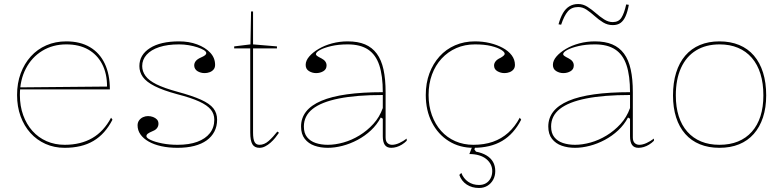

<svg xmlns="http://www.w3.org/2000/svg" viewBox="-20 -721 3900 956"><path d="M310 -515Q379 -515 427.5 -486.5Q476 -458 501.5 -404.5Q527 -351 527 -276H79V-286L513 -290Q513 -355 488.5 -402Q464 -449 419 -474.5Q374 -500 310 -500Q243 -500 190.5 -468Q138 -436 108.5 -379Q79 -322 79 -248Q79 -193 95.5 -147.5Q112 -102 141.5 -69Q171 -36 212 -18Q253 0 302 0Q342 0 376.5 -8.5Q411 -17 439.5 -33.5Q468 -50 491.5 -75.5Q515 -101 533 -135L540 -125Q522 -90 498.5 -63.5Q475 -37 445.5 -19.5Q416 -2 380 6.5Q344 15 302 15Q250 15 206.5 -4.5Q163 -24 131.5 -59Q100 -94 82.5 -142Q65 -190 65 -248Q65 -307 83 -355.5Q101 -404 133.5 -440Q166 -476 211 -495.5Q256 -515 310 -515Z M864 15Q820 15 783.5 7Q747 -1 720.5 -16Q694 -31 679.5 -51.5Q665 -72 665 -97Q665 -111 672.5 -121.5Q680 -132 692 -137.5Q704 -143 717 -143Q730 -143 742 -138.5Q754 -134 761.5 -126Q769 -118 769 -105Q769 -93 762 -83.5Q755 -74 742 -69Q723 -61 716 -55.5Q709 -50 709 -43Q709 -34 730.5 -24Q752 -14 787.5 -7Q823 0 864 0Q922 0 962.5 -15Q1003 -30 1025 -58Q1047 -86 1047 -125Q1047 -154 1029.5 -175.5Q1012 -197 972 -215.5Q932 -234 862 -252Q792 -271 750.5 -292Q709 -313 691.5 -337.5Q674 -362 674 -392Q674 -448 726.5 -481.5Q779 -515 872 -515Q921 -515 961.5 -500Q1002 -485 1026.5 -459Q1051 -433 1051 -398Q1051 -384 1043.5 -375Q1036 -366 1024 -361.5Q1012 -357 999 -357Q989 -357 980 -359.5Q971 -362 963.5 -366.5Q956 -371 951.5 -378.5Q947 -386 947 -395Q947 -420 979 -434Q995 -441 1001 -446Q1007 -451 1007 -457Q1007 -464 995 -471.5Q983 -479 963 -485.5Q943 -492 919.5 -496Q896 -500 872 -500Q814 -500 773 -486.5Q732 -473 710 -448.5Q688 -424 688 -392Q688 -366 704.5 -343Q721 -320 759.5 -301Q798 -282 864 -264Q938 -244 981 -224.5Q1024 -205 1042.5 -181.5Q1061 -158 1061 -125Q1061 -92 1047.5 -66Q1034 -40 1009 -22Q984 -4 947.5 5.5Q911 15 864 15Z M1272 15Q1247 15 1236.5 -3Q1226 -21 1226 -61V-480H1146V-490L1227 -500L1230 -664H1240V-500L1359 -490V-480H1240V-61Q1240 -28 1247.5 -14Q1255 0 1272 0Q1296 0 1317.5 -19Q1339 -38 1361 -66L1369 -60Q1361 -48 1350.5 -35Q1340 -22 1327 -10.5Q1314 1 1300 8Q1286 15 1272 15Z M1711 -515Q1762 -515 1797.5 -500Q1833 -485 1856 -454Q1879 -423 1889.5 -375Q1900 -327 1900 -262V-37Q1900 -17 1909.5 -8.5Q1919 0 1932 0Q1949 0 1968.5 -9Q1988 -18 2005 -31V-20Q1994 -9 1981 -1Q1968 7 1954.5 11Q1941 15 1928 15Q1906 15 1896 0.5Q1886 -14 1886 -43Q1886 -76 1886 -91.5Q1886 -107 1886 -114.5Q1886 -122 1886 -130L1876 -136Q1857 -100 1827 -72Q1797 -44 1760.5 -24.5Q1724 -5 1685.5 5Q1647 15 1612 15Q1576 15 1546 4.5Q1516 -6 1497.5 -29.5Q1479 -53 1479 -91Q1479 -176 1580 -219Q1681 -262 1886 -262Q1886 -344 1868.5 -396.5Q1851 -449 1812.5 -474.5Q1774 -500 1711 -500Q1665 -500 1629 -491.5Q1593 -483 1573 -472Q1553 -461 1553 -451Q1553 -447 1559 -442.5Q1565 -438 1581 -430Q1606 -417 1606 -395Q1606 -376 1590 -366.5Q1574 -357 1554 -357Q1535 -357 1518.5 -367Q1502 -377 1502 -398Q1502 -419 1519.5 -439.5Q1537 -460 1566.5 -477.5Q1596 -495 1633.5 -505Q1671 -515 1711 -515ZM1886 -248Q1755 -248 1667.5 -230.5Q1580 -213 1536.5 -178.5Q1493 -144 1493 -91Q1493 -58 1509 -38Q1525 -18 1552 -9Q1579 0 1612 0Q1649 0 1690 -11.5Q1731 -23 1769.5 -46.5Q1808 -70 1839 -104Q1870 -138 1886 -183Z M2337 15Q2268 15 2214.5 -18.5Q2161 -52 2130.5 -111.5Q2100 -171 2100 -248Q2100 -307 2118 -355.5Q2136 -404 2168.5 -440Q2201 -476 2246 -495.5Q2291 -515 2345 -515Q2384 -515 2419.5 -506.5Q2455 -498 2483.5 -482.5Q2512 -467 2528 -445.5Q2544 -424 2544 -398Q2544 -384 2536.5 -375Q2529 -366 2517 -361.5Q2505 -357 2492 -357Q2473 -357 2456.5 -366.5Q2440 -376 2440 -395Q2440 -406 2448 -416Q2456 -426 2472 -433Q2493 -445 2493 -453Q2493 -462 2475.5 -473Q2458 -484 2425 -492Q2392 -500 2345 -500Q2294 -500 2252 -481.5Q2210 -463 2179 -429.5Q2148 -396 2131 -350Q2114 -304 2114 -248Q2114 -193 2130.5 -147.5Q2147 -102 2176.5 -69Q2206 -36 2247 -18Q2288 0 2337 0Q2391 0 2434 -15Q2477 -30 2510.5 -60Q2544 -90 2568 -135L2575 -125Q2557 -90 2533.5 -63.5Q2510 -37 2480.5 -19.5Q2451 -2 2415 6.5Q2379 15 2337 15ZM2365 215Q2330 215 2304 198Q2278 181 2267 150L2277 140Q2288 168 2311 184Q2334 200 2365 200Q2385 200 2399.5 191.5Q2414 183 2422.5 167Q2431 151 2431 131Q2431 113 2423.5 98Q2416 83 2401.5 71Q2387 59 2365.5 52.5Q2344 46 2317 46L2335 0H2350L2342 23L2350 34Q2381 40 2402.5 53Q2424 66 2435 85.5Q2446 105 2446 131Q2446 155 2435.5 174Q2425 193 2407 204Q2389 215 2365 215Z M2942 -515Q2993 -515 3028.5 -500Q3064 -485 3087 -454Q3110 -423 3120.5 -375Q3131 -327 3131 -262V-37Q3131 -17 3140.5 -8.5Q3150 0 3163 0Q3180 0 3199.5 -9Q3219 -18 3236 -31V-20Q3225 -9 3212 -1Q3199 7 3185.5 11Q3172 15 3159 15Q3137 15 3127 0.5Q3117 -14 3117 -43Q3117 -76 3117 -91.5Q3117 -107 3117 -114.5Q3117 -122 3117 -130L3107 -136Q3088 -100 3058 -72Q3028 -44 2991.5 -24.5Q2955 -5 2916.5 5Q2878 15 2843 15Q2807 15 2777 4.5Q2747 -6 2728.5 -29.5Q2710 -53 2710 -91Q2710 -176 2811 -219Q2912 -262 3117 -262Q3117 -344 3099.5 -396.5Q3082 -449 3043.5 -474.5Q3005 -500 2942 -500Q2896 -500 2860 -491.5Q2824 -483 2804 -472Q2784 -461 2784 -451Q2784 -447 2790 -442.5Q2796 -438 2812 -430Q2837 -417 2837 -395Q2837 -376 2821 -366.5Q2805 -357 2785 -357Q2766 -357 2749.5 -367Q2733 -377 2733 -398Q2733 -419 2750.5 -439.5Q2768 -460 2797.5 -477.5Q2827 -495 2864.5 -505Q2902 -515 2942 -515ZM3117 -248Q2986 -248 2898.5 -230.5Q2811 -213 2767.5 -178.5Q2724 -144 2724 -91Q2724 -58 2740 -38Q2756 -18 2783 -9Q2810 0 2843 0Q2880 0 2921 -11.5Q2962 -23 3000.5 -46.5Q3039 -70 3070 -104Q3101 -138 3117 -183ZM3031 -596Q3005 -596 2983 -609.5Q2961 -623 2941 -641Q2921 -659 2901 -672.5Q2881 -686 2859 -686Q2826 -686 2807.5 -664.5Q2789 -643 2774 -598L2761 -600Q2770 -633 2783 -655.5Q2796 -678 2815 -689.5Q2834 -701 2859 -701Q2883 -701 2904.5 -687.5Q2926 -674 2946.5 -656Q2967 -638 2988 -624.5Q3009 -611 3031 -611Q3060 -611 3074 -632.5Q3088 -654 3098 -699L3111 -697Q3105 -663 3095 -640.5Q3085 -618 3070 -607Q3055 -596 3031 -596Z M3562 -515Q3617 -515 3660.5 -497Q3704 -479 3734 -444Q3764 -409 3779.5 -359Q3795 -309 3795 -246Q3795 -185 3779 -136.5Q3763 -88 3733 -54Q3703 -20 3660 -2.5Q3617 15 3562 15Q3508 15 3465 -2.5Q3422 -20 3392 -54Q3362 -88 3346.5 -136.5Q3331 -185 3331 -246Q3331 -309 3346.5 -359Q3362 -409 3392 -444Q3422 -479 3465 -497Q3508 -515 3562 -515ZM3563 -500Q3495 -500 3446 -470Q3397 -440 3371 -383Q3345 -326 3345 -246Q3345 -188 3359.5 -142.5Q3374 -97 3402.5 -65Q3431 -33 3471 -16.5Q3511 0 3562 0Q3614 0 3654.5 -16.5Q3695 -33 3723.5 -65Q3752 -97 3766.5 -142.5Q3781 -188 3781 -246Q3781 -306 3766.5 -353Q3752 -400 3723.5 -433Q3695 -466 3654.5 -483Q3614 -500 3563 -500Z"/></svg>

Font: Kalnia Thin
Style: Regular
Weight: 100
Version: Version 1.105